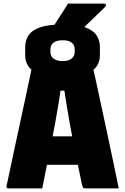

<svg xmlns="http://www.w3.org/2000/svg" viewBox="-20 -1039 690 1059"><path d="M325 -904Q404 -904 448.5 -888.5Q493 -873 512 -845Q531 -817 531 -779V-733Q531 -698 512 -671.5Q493 -645 448 -630.5Q403 -616 325 -616Q247 -616 202 -630.5Q157 -645 138 -671.5Q119 -698 119 -733V-779Q119 -817 138 -845Q157 -873 202 -888.5Q247 -904 325 -904ZM325 -817Q293 -817 275.5 -804Q258 -791 258 -767V-753Q258 -741 262.5 -731.5Q267 -722 275 -716Q284 -709 296.5 -705.5Q309 -702 325 -702Q357 -702 374.5 -715.5Q392 -729 392 -753V-767Q392 -778 388.5 -787Q385 -796 377 -802Q369 -810 356 -813.5Q343 -817 325 -817ZM355 -1019Q394 -1019 426 -1019Q458 -1019 489 -1019Q520 -1019 556 -1019Q562 -1019 564 -1013.5Q566 -1008 562 -1003Q542 -984 526 -968Q510 -952 494 -937Q478 -922 460 -904.5Q442 -887 418 -863Q415 -860 410 -858.5Q405 -857 397 -857Q370 -857 345 -857Q320 -857 297 -857Q274 -857 251 -857Q269 -885 286 -911Q303 -937 320.5 -964Q338 -991 355 -1019ZM151 -287H348Q367 -287 384.5 -287Q402 -287 421 -287L467 -296L480 -213L493 -130H161Q158 -130 155.5 -131.5Q153 -133 151.5 -135.5Q150 -138 150 -141ZM213 0Q166 0 119 0Q72 0 25 0Q23 0 20.5 -1Q18 -2 16.5 -5Q15 -8 16 -13Q25 -53 34.5 -99Q44 -145 55 -196Q66 -247 77.5 -300.5Q89 -354 100.5 -407Q112 -460 123 -511.5Q134 -563 144 -610.5Q154 -658 163 -700Q241 -700 321 -700Q401 -700 476 -700Q480 -700 482 -699Q484 -698 485.5 -695.5Q487 -693 488 -689Q502 -625 516.5 -559Q531 -493 545.5 -424Q560 -355 575.5 -284Q591 -213 606 -140Q613 -105 620.5 -70.5Q628 -36 635 0Q589 0 542 0Q495 0 452 0Q445 0 441.5 -1.5Q438 -3 436 -8.5Q434 -14 431 -26Q418 -90 405.5 -149.5Q393 -209 382.5 -264Q372 -319 362.5 -371Q353 -423 345.5 -471.5Q338 -520 331 -566L364 -539H286L318 -566Q311 -519 303 -469.5Q295 -420 285.5 -367Q276 -314 264.5 -256.5Q253 -199 240 -135Q227 -71 213 0Z"/></svg>

Font: Recursive Black
Style: Regular
Weight: 900
Version: Version 1.085